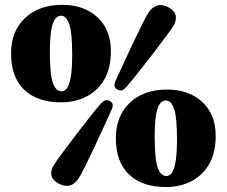

<svg xmlns="http://www.w3.org/2000/svg" viewBox="-20 -736 914 774"><path d="M231.5 -716.5Q318.5 -716.5 372.8 -666.5Q427 -616.5 427 -529Q427 -462 400.8 -416.2Q374.5 -370.5 329 -347Q283.5 -323.5 226.5 -323.5Q130.5 -323.5 77.5 -374.2Q24.5 -425 24.5 -520.5Q24.5 -609.5 80.5 -663Q136.5 -716.5 231.5 -716.5ZM271 -518Q271 -604.5 259.2 -638.5Q247.5 -672.5 226.5 -672.5Q203 -672.5 192 -638Q181 -603.5 181 -528.5Q181 -437 193 -402.5Q205 -368 228 -368Q240.5 -368 250 -380.5Q259.5 -393 265.2 -425.5Q271 -458 271 -518ZM491.5 -388Q481 -375.5 473 -372.2Q465 -369 452.5 -375.5Q434.5 -385 446.5 -412Q457 -435 475.2 -474.2Q493.5 -513.5 513.5 -556.2Q533.5 -599 551 -634Q568.5 -669 577.5 -683.5Q592.5 -707 613.5 -713.5Q634.5 -720 660 -706Q684.5 -692.5 688.5 -672.5Q692.5 -652.5 677.5 -629Q668.5 -615 645 -583.5Q621.5 -552 592.5 -514.2Q563.5 -476.5 536.2 -442.2Q509 -408 491.5 -388ZM383.5 -315Q394.5 -327.5 403 -331Q411.5 -334.5 423.5 -328.5Q442.5 -318 428.5 -291Q418 -268 400 -228.2Q382 -188.5 362 -145.8Q342 -103 324.5 -68Q307 -33 298 -18.5Q266 31 215.5 3.5Q191.5 -9.5 187.2 -29.5Q183 -49.5 198.5 -73Q207.5 -87.5 231 -119Q254.5 -150.5 283.5 -188.8Q312.5 -227 339.5 -261.2Q366.5 -295.5 383.5 -315ZM654 -375Q741 -375 795.2 -325Q849.5 -275 849.5 -187.5Q849.5 -120.5 823.2 -74.8Q797 -29 751.5 -5.5Q706 18 649 18Q553 18 500 -32.8Q447 -83.5 447 -179Q447 -268 503 -321.5Q559 -375 654 -375ZM693.5 -176.5Q693.5 -263 681.8 -297Q670 -331 649 -331Q625.5 -331 614.5 -296.5Q603.5 -262 603.5 -187Q603.5 -95.5 615.5 -61Q627.5 -26.5 650.5 -26.5Q663 -26.5 672.5 -39Q682 -51.5 687.8 -84Q693.5 -116.5 693.5 -176.5Z"/></svg>

Font: Fraunces 9pt S000 Black
Style: Regular
Weight: 900
Version: Version 1.000; ttfautohint (v1.8.3)